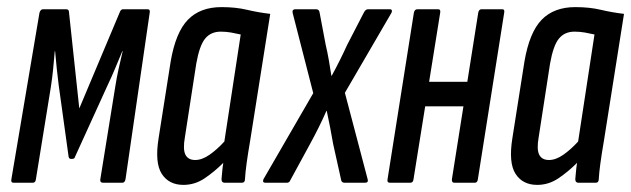

<svg xmlns="http://www.w3.org/2000/svg" viewBox="-20 -514 1775 540"><path d="M18 0Q10 0 12 -10L91 -478Q94 -488 101 -488H166Q174 -488 174 -480L203 -209L317 -480Q320 -488 326 -488H395Q403 -488 401 -478L333 -10Q331 0 324 0H270Q261 0 262 -9L304 -269Q308 -295 313.5 -320Q319 -345 325 -370H324Q314 -346 304 -322Q294 -298 283 -275L191 -73Q190 -69 187.5 -68Q185 -67 181 -67Q178 -67 176 -68Q174 -69 173 -73L145 -275Q142 -298 139.5 -322.5Q137 -347 135 -370H134Q132 -345 129.5 -320Q127 -295 123 -269L81 -10Q80 0 72 0Z M496 6Q455 6 435 -25Q415 -56 426 -125L460 -341Q474 -423 508.5 -458.5Q543 -494 603 -494Q643 -494 674.5 -486.5Q706 -479 740 -475L684 -121Q677 -80 673.5 -54Q670 -28 669 -10Q669 0 660 0H612Q603 0 603 -10Q604 -20 605 -32Q606 -44 608 -56Q583 -31 555.5 -12.5Q528 6 496 6ZM529 -64Q548 -64 569 -78.5Q590 -93 611 -116L657 -417Q644 -420 630 -422.5Q616 -425 601 -425Q573 -425 557 -405.5Q541 -386 532 -335L500 -128Q494 -94 501.5 -79Q509 -64 529 -64Z M726 0Q722 0 720.5 -2.5Q719 -5 721 -10L861 -252L803 -478Q802 -483 804 -485.5Q806 -488 810 -488H869Q878 -488 879 -478L896 -388Q901 -367 905 -344Q909 -321 912 -301H913Q924 -321 935.5 -344Q947 -367 956 -387L1003 -478Q1008 -488 1015 -488H1076Q1081 -488 1082 -485Q1083 -482 1081 -478L950 -253L1014 -10Q1017 0 1006 0H949Q940 0 939 -10L917 -109Q913 -132 908.5 -155.5Q904 -179 899 -202H898Q888 -179 876 -155Q864 -131 852 -109L797 -8Q794 0 787 0Z M1258 0Q1250 0 1251 -10L1325 -478Q1327 -488 1334 -488H1393Q1400 -488 1398 -478L1324 -10Q1323 0 1315 0ZM1077 0Q1068 0 1070 -10L1144 -478Q1146 -488 1154 -488H1212Q1220 -488 1218 -478L1143 -10Q1142 0 1134 0ZM1166 -215 1178 -284H1308L1297 -215Z M1491 6Q1450 6 1430 -25Q1410 -56 1421 -125L1455 -341Q1469 -423 1503.5 -458.5Q1538 -494 1598 -494Q1638 -494 1669.5 -486.5Q1701 -479 1735 -475L1679 -121Q1672 -80 1668.5 -54Q1665 -28 1664 -10Q1664 0 1655 0H1607Q1598 0 1598 -10Q1599 -20 1600 -32Q1601 -44 1603 -56Q1578 -31 1550.5 -12.5Q1523 6 1491 6ZM1524 -64Q1543 -64 1564 -78.5Q1585 -93 1606 -116L1652 -417Q1639 -420 1625 -422.5Q1611 -425 1596 -425Q1568 -425 1552 -405.5Q1536 -386 1527 -335L1495 -128Q1489 -94 1496.5 -79Q1504 -64 1524 -64Z"/></svg>

Font: Sofia Sans Extra Condensed Medium
Style: Italic
Weight: 500
Italic angle: -9°
Version: Version 4.100